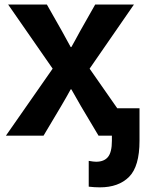

<svg xmlns="http://www.w3.org/2000/svg" viewBox="-20 -595 649 842"><path d="M5.9 0 210.9 -293.9 15.6 -575.2H185.5L252 -458Q257.8 -447.3 271 -423.3Q284.2 -399.4 290 -388.7H293Q295.9 -393.6 310.1 -419.4Q324.2 -445.3 331.1 -458L397.5 -575.2H567.4L373 -293.9L578.1 0H412.1L335.9 -127.9Q303.7 -183.6 293 -203.1H290Q272.5 -170.9 247.1 -127.9L170.9 0ZM369.1 110.4Q390.6 114.3 401.4 114.3Q436.5 114.3 453.6 93.3Q470.7 72.3 470.7 22.5V-120.1H591.8V22.5Q591.8 134.8 545.9 180.7Q500 226.6 418 226.6Q394.5 226.6 369.1 223.6Z"/></svg>

Font: Gothic A1 ExtraBold
Style: Regular
Weight: 800
Designer: HanYang I&C Co.,Ltd.
Foundry: HanYang I&C Co.,Ltd.
Version: Version 2.50